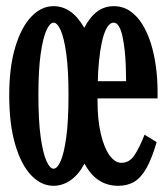

<svg xmlns="http://www.w3.org/2000/svg" viewBox="-20 -580 540 620"><path d="M152.8 20Q113.3 20 80.8 -13.9Q48.3 -47.9 29.1 -113.3Q9.8 -178.7 9.8 -272Q9.8 -362.8 29.1 -427.2Q48.3 -491.7 80.8 -525.9Q113.3 -560.1 152.8 -560.1Q212.4 -560.1 252 -490.2Q270.5 -525.4 293.9 -542.7Q317.4 -560.1 347.2 -560.1Q377 -560.1 400.1 -544.2Q423.3 -528.3 440.2 -500.7Q457 -473.1 467.8 -438Q478.5 -402.8 483.6 -363.8Q488.8 -324.7 488.8 -286.1V-262.2H294.9V-255.9Q294.9 -192.4 305.7 -147.2Q316.4 -102.1 334 -78.1Q351.6 -54.2 372.1 -54.2Q397.5 -54.2 413.6 -77.9Q429.7 -101.6 446.8 -145L485.8 -121.1Q470.7 -68.8 453.4 -37.8Q436 -6.8 414.1 6.6Q392.1 20 361.8 20Q290.5 20 252.9 -51.8Q234.4 -16.6 208.3 1.7Q182.1 20 152.8 20ZM152.8 -35.2Q165 -35.2 176 -60.3Q187 -85.4 194.1 -137.9Q201.2 -190.4 201.2 -272.9Q201.2 -354 194.1 -405.8Q187 -457.5 176 -482.2Q165 -506.8 152.8 -506.8Q141.1 -506.8 129.9 -482.2Q118.7 -457.5 111.3 -405.8Q104 -354 104 -272.9Q104 -190.4 111.3 -137.9Q118.7 -85.4 129.9 -60.3Q141.1 -35.2 152.8 -35.2ZM387.2 -317.9Q387.2 -340.8 386.2 -366.9Q385.3 -393.1 382.6 -417.7Q379.9 -442.4 375.5 -462.6Q371.1 -482.9 364 -494.9Q356.9 -506.8 347.2 -506.8Q334 -506.8 324.5 -489.3Q314.9 -471.7 308.8 -443.1Q302.7 -414.6 299.6 -381.6Q296.4 -348.6 295.9 -317.9Z"/></svg>

Font: BIZ UDMincho
Style: Bold
Weight: 700
Monospace: yes
Designer: TypeBank Co., Ltd.
Foundry: Morisawa Inc.
Version: Version 1.06